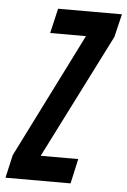

<svg xmlns="http://www.w3.org/2000/svg" viewBox="-80 -726 507 764"><g transform="rotate(5 173.5 -344.0)"><path d="M-29 0 -8 -92 241 -589H98L121 -688H376L354 -596L103 -99H253L231 0Z"/></g></svg>

Font: Saira Ultra Condensed
Style: Bold Italic
Weight: 700
Width: 1
Italic angle: -12°
Designer: Hector Gatti with collaboration of the Omnibus-Type team
Foundry: Omnibus-Type
Version: Version 1.001; ttfautohint (v1.8)